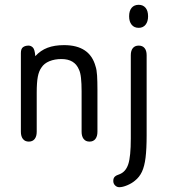

<svg xmlns="http://www.w3.org/2000/svg" viewBox="-20 -581 704 800"><path d="M127 -347Q125 -375 117 -383Q109 -391 99 -391Q85 -391 76 -384.5Q67 -378 67 -360V-32Q67 -13 75.5 -2Q84 9 100 9Q116 9 124.5 -2Q133 -13 133 -32V-195Q133 -237 137.5 -261Q142 -285 153 -300Q164 -317 186 -326Q208 -335 236 -335Q291 -335 309 -291Q315 -279 317.5 -256Q320 -233 320 -201V-32Q320 -13 328.5 -2Q337 9 353 9Q369 9 377.5 -2Q386 -13 386 -32V-207Q386 -242 384.5 -266.5Q383 -291 378 -305Q354 -393 247 -393Q207 -393 178 -382Q149 -371 127 -347ZM591 -17V-351Q591 -370 582.5 -380.5Q574 -391 558 -391Q542 -391 533.5 -380.5Q525 -370 525 -351V-4Q525 71 514.5 103Q504 135 478 145Q465 149 458.5 155Q452 161 452 173Q452 184 459.5 191.5Q467 199 477 199Q491 199 510 191Q529 183 542 172Q561 157 571.5 134.5Q582 112 586.5 76Q591 40 591 -17ZM558 -561Q539 -561 528.5 -548.5Q518 -536 518 -513Q518 -491 528.5 -478Q539 -465 558 -465Q576 -465 586.5 -478Q597 -491 597 -513Q597 -536 586.5 -548.5Q576 -561 558 -561Z"/></svg>

Font: Beiruti
Style: Regular
Weight: 400
Version: Version 1.00